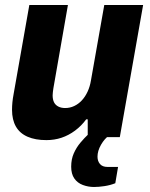

<svg xmlns="http://www.w3.org/2000/svg" viewBox="-20 -547 600 766"><path d="M355 199Q332 199 310.5 191Q289 183 276.5 165Q264 147 264 118Q264 88 274.5 64.5Q285 41 301 22Q317 3 333 -12H418L417 -8Q397 6 383 30.5Q369 55 369 78Q369 96 379 107.5Q389 119 409 119H451L440 184Q420 192 397 195.5Q374 199 355 199ZM165 12Q121 12 90 -1.5Q59 -15 43.5 -42Q28 -69 28 -109Q28 -124 29.5 -139Q31 -154 34 -170L97 -527H251L193 -195Q192 -187 191 -180Q190 -173 190 -167Q190 -150 195.5 -139Q201 -128 212.5 -122Q224 -116 240 -116Q259 -116 276 -124Q293 -132 306.5 -146.5Q320 -161 329.5 -181.5Q339 -202 343 -227L396 -527H551L458 0H330V-71H324Q305 -45 279.5 -26Q254 -7 225.5 2.5Q197 12 165 12Z"/></svg>

Font: Archivo SemiCondensed ExtraBold
Style: Italic
Weight: 800
Width: 4
Italic angle: -10°
Designer: Hector Gatti
Foundry: Omnibus-Type
Version: Version 2.001